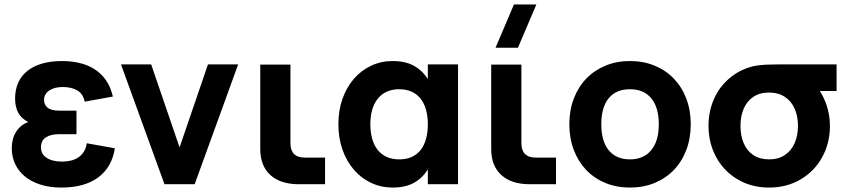

<svg xmlns="http://www.w3.org/2000/svg" viewBox="-20 -830 3819 865"><path d="M256.5 15Q361 15 422.8 -31Q484.5 -77 497.5 -162L371 -184.5Q367.5 -162 357.5 -146.2Q347.5 -130.5 332.8 -120.8Q318 -111 299.5 -106.5Q281 -102 260 -102Q215.5 -102 190 -119Q164.5 -136 164.5 -166Q164.5 -197 186.8 -211.2Q209 -225.5 246.5 -225.5H324.5V-331.5H246.5Q210.5 -331.5 194.5 -344.8Q178.5 -358 178.5 -380Q178.5 -395 185.5 -405.8Q192.5 -416.5 204 -423.8Q215.5 -431 230.5 -434.5Q245.5 -438 261.5 -438Q301.5 -438 327.8 -423Q354 -408 361.5 -372L488.5 -395Q478.5 -439 456.8 -469.5Q435 -500 404.8 -519Q374.5 -538 337.3 -546.5Q300 -555 259.5 -555Q209.5 -555 170.3 -543.8Q131 -532.5 103.8 -511Q76.5 -489.5 62.3 -458Q48 -426.5 48 -386.5Q48 -349.5 61.3 -323.5Q74.5 -297.5 107.5 -280Q72 -267.5 52.5 -236.2Q33 -205 33 -162Q33 -123.5 48.3 -91Q63.5 -58.5 92.3 -35Q121 -11.5 162.5 1.8Q204 15 256.5 15Z M721 0 525 -540H661L789 -166L917 -540H1053L857 0Z M1444.5 0H1326.5Q1243.5 0 1198 -41.5Q1152.5 -83 1152.5 -159V-539H1288.5V-185Q1288.5 -120 1353.5 -120H1444.5Z M2043.5 -540V0H1907.5V-66.5Q1883.5 -28 1845 -6.5Q1806.5 15 1748.5 15Q1697 15 1652.2 -6Q1607.5 -27 1574.8 -64.8Q1542 -102.5 1523.2 -155Q1504.5 -207.5 1504.5 -270Q1504.5 -333 1523.2 -385.5Q1542 -438 1574.8 -475.5Q1607.5 -513 1652.2 -534Q1697 -555 1748.5 -555Q1806.5 -555 1845 -533.5Q1883.5 -512 1907.5 -473.5V-540ZM1778.5 -428Q1746 -428 1721.5 -416.5Q1697 -405 1680.8 -384Q1664.5 -363 1656.5 -334Q1648.5 -305 1648.5 -270Q1648.5 -234 1656.8 -204.8Q1665 -175.5 1681.2 -155Q1697.5 -134.5 1722 -123.2Q1746.5 -112 1778.5 -112Q1812 -112 1836.2 -123.5Q1860.5 -135 1876.2 -155.8Q1892 -176.5 1899.8 -205.8Q1907.5 -235 1907.5 -270Q1907.5 -306.5 1899.2 -335.8Q1891 -365 1874.8 -385.5Q1858.5 -406 1834.5 -417Q1810.5 -428 1778.5 -428Z M2212.5 -615 2295.5 -810H2396.5L2313.5 -615ZM2485 0H2367Q2284 0 2238.5 -41.5Q2193 -83 2193 -159V-539H2329V-185Q2329 -120 2394 -120H2485Z M2818 15Q2757.5 15 2707.2 -5.8Q2657 -26.5 2621 -64.2Q2585 -102 2565 -154.5Q2545 -207 2545 -270Q2545 -333 2565 -385.5Q2585 -438 2621 -475.5Q2657 -513 2707.2 -534Q2757.5 -555 2818 -555Q2879 -555 2929.2 -534.2Q2979.5 -513.5 3015.8 -475.8Q3052 -438 3072 -385.5Q3092 -333 3092 -270Q3092 -207 3072 -154.5Q3052 -102 3015.8 -64.2Q2979.5 -26.5 2929.2 -5.8Q2879 15 2818 15ZM2818 -112Q2880 -112 2914 -153.5Q2948 -195 2948 -270Q2948 -346 2914.2 -387Q2880.5 -428 2818 -428Q2755.5 -428 2722.2 -387.2Q2689 -346.5 2689 -270Q2689 -194 2722.5 -153Q2756 -112 2818 -112Z M3445 15Q3365.5 15 3303.2 -21.8Q3241 -58.5 3206.5 -122.2Q3172 -186 3172 -263Q3172 -328.5 3196.5 -383.8Q3221 -439 3266 -477.2Q3311 -515.5 3371 -531Q3396 -537 3428.8 -538.5Q3461.5 -540 3525 -540H3749V-420H3674Q3688.5 -396.5 3699.5 -369Q3719 -318.5 3719 -263Q3719 -185.5 3684.2 -122Q3649.5 -58.5 3587 -21.8Q3524.5 15 3445 15ZM3445 -112Q3487 -112 3516.2 -131.8Q3545.5 -151.5 3560.2 -185.5Q3575 -219.5 3575 -263Q3575 -306 3560.2 -340Q3545.5 -374 3516 -393.5Q3486.5 -413 3445 -413Q3402 -413 3373 -393Q3344 -373 3330 -339Q3316 -305 3316 -263Q3316 -218 3330.8 -184Q3345.5 -150 3374.5 -131Q3403.5 -112 3445 -112Z"/></svg>

Font: Vela Sans ExtBd
Style: Regular
Weight: 800
Designer: Principal design: Mikhail Sharanda - project Manrope.
Design modification: Ravid Balaliev
Foundry: Mikhail Sharanda
Version: Version 1.001